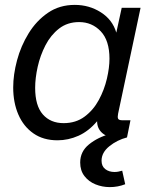

<svg xmlns="http://www.w3.org/2000/svg" viewBox="-20 -559 625 781"><path d="M213.9 11.7Q156.2 11.7 116 -16.4Q75.7 -44.4 54.7 -93Q33.7 -141.6 33.7 -203.1Q33.7 -255.4 49.3 -313.7Q64.9 -372.1 96.4 -423.3Q127.9 -474.6 174.8 -506.8Q221.7 -539.1 284.2 -539.1Q342.8 -539.1 390.1 -509Q437.5 -479 453.1 -426.3L475.1 -527.3H551.8L460.4 -96.7Q457.5 -82.5 460.4 -76.2Q463.4 -69.8 478 -69.8H510.7L496.6 0H450.2Q416 0 395.5 -18.3Q375 -36.6 375 -65.9Q340.8 -25.4 299.3 -6.8Q257.8 11.7 213.9 11.7ZM238.8 -58.1Q288.6 -58.1 324.2 -84.7Q359.9 -111.3 382.1 -152.6Q404.3 -193.8 414.8 -238.8Q425.3 -283.7 425.3 -320.3Q425.3 -394.5 389.6 -431.9Q354 -469.2 301.8 -469.2Q254.4 -469.2 220.5 -442.9Q186.5 -416.5 165 -375Q143.6 -333.5 133.3 -287.4Q123 -241.2 123 -201.7Q123 -128.9 154.3 -93.5Q185.5 -58.1 238.8 -58.1ZM426.8 202.1Q396 202.1 368.4 190.9Q340.8 179.7 323.5 157.2Q306.2 134.8 306.2 102.1Q306.2 57.1 342.3 28.1Q378.4 -1 429.2 -14.6L455.6 -8.3L455.1 0H496.6Q456.5 10.3 424.8 35.9Q393.1 61.5 393.1 94.7Q393.1 117.2 408.2 128.9Q423.3 140.6 445.8 140.6Q460 140.6 477.1 135.3L489.3 190.4Q459.5 202.1 426.8 202.1Z"/></svg>

Font: Schibsted Grotesk
Style: Italic
Weight: 400
Italic angle: -12°
Designer: Bakken & Baeck AS, Henrik Kongsvoll
Foundry: Schibsted ASA
Version: Version 1.100; ttfautohint (v1.8.4.7-5d5b);gftools[0.9.25]